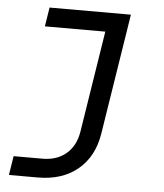

<svg xmlns="http://www.w3.org/2000/svg" viewBox="-52 -596 705 823"><g transform="rotate(5 300.0 -185.0)"><path d="M17 180 30 98H154Q216 98 256 64Q296 30 306 -31L375 -468H115L128 -550H478L396 -31Q380 69 313 124.5Q246 180 141 180Z"/></g></svg>

Font: JetBrains Mono NL
Style: Italic
Weight: 400
Italic angle: -9°
Monospace: yes
Designer: Philipp Nurullin, Konstantin Bulenkov
Foundry: JetBrains
Version: Version 2.305; ttfautohint (v1.8.4.7-5d5b)